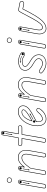

<svg xmlns="http://www.w3.org/2000/svg" viewBox="1288 -2140 858 3474"><g transform="rotate(-90 1717.0 -403.0)"><path d="M80.5 0Q55 0 49.5 -14Q44 -28 46 -37.5L119 -461Q121.5 -474.5 127.8 -483.2Q134 -492 144.8 -496.2Q155.5 -500.5 171 -500.5Q191.5 -500.5 197.2 -489.2Q203 -478 200 -459.5L126 -35.5Q125.5 -32 122.8 -23.5Q120 -15 110.8 -7.5Q101.5 0 80.5 0ZM80.5 -9.5Q105.5 -9.5 110.8 -20.8Q116 -32 117 -37L191 -460.5Q194 -478 190 -484.8Q186 -491.5 171 -491.5Q157.5 -491.5 148.8 -488.5Q140 -485.5 135 -478.5Q130 -471.5 128 -459.5L55 -35Q53.5 -28 57.2 -18.8Q61 -9.5 80.5 -9.5ZM129.5 -292.5 124.5 -324.5 130.5 -324 148 -421.5 155.5 -420 138.5 -322.5 144.5 -321.5ZM160.5 -439.5Q151.5 -439.5 145.5 -445.5Q139.5 -451.5 139.5 -460Q139.5 -469 145.5 -475Q151.5 -481 160.5 -481Q169 -481 175 -475Q181 -469 181 -460Q181 -451.5 175 -445.5Q169 -439.5 160.5 -439.5ZM194.5 -616.5Q175 -616.5 161.2 -630.5Q147.5 -644.5 147.5 -663Q147.5 -681 160.2 -694.5Q173 -708 194.5 -708Q213 -708 227.8 -695.5Q242.5 -683 242.5 -663Q242.5 -644.5 228.2 -630.5Q214 -616.5 194.5 -616.5ZM194.5 -625.5Q210.5 -625.5 222 -636.8Q233.5 -648 233.5 -663Q233.5 -679 222 -689Q210.5 -699 194.5 -699Q176.5 -699 166.5 -688.2Q156.5 -677.5 156.5 -663Q156.5 -648 167.5 -636.8Q178.5 -625.5 194.5 -625.5Z M327 0Q300.5 0 295.5 -14.5Q290.5 -29 291.5 -37L366 -459.5Q368.5 -472.5 374.5 -481.8Q380.5 -491 391 -495.8Q401.5 -500.5 416.5 -500.5Q437 -500.5 443.2 -488.5Q449.5 -476.5 446 -457.5L437 -405.5Q475.5 -456 515.2 -481.2Q555 -506.5 603.5 -506.5Q655.5 -506.5 688 -480.8Q720.5 -455 733 -413.8Q745.5 -372.5 737.5 -326L685.5 -33.5Q685 -30 682.8 -22Q680.5 -14 671.8 -7Q663 0 642 0Q616 0 611 -15Q606 -30 606.5 -39.5L659 -332.5Q663 -356 659.8 -379Q656.5 -402 642.2 -417.2Q628 -432.5 598.5 -432.5Q559 -432.5 515.2 -397Q471.5 -361.5 414 -278L371.5 -35.5Q371 -32 368.2 -23.5Q365.5 -15 356.5 -7.5Q347.5 0 327 0ZM327 -9.5Q351 -9.5 356.2 -20.8Q361.5 -32 362.5 -37L406 -281.5Q464 -366.5 510 -404Q556 -441.5 598.5 -441.5Q632 -441.5 648.5 -424Q665 -406.5 668.8 -380.8Q672.5 -355 668 -330.5L616 -38Q615.5 -30 619 -19.8Q622.5 -9.5 642 -9.5Q666.5 -9.5 671.2 -19.5Q676 -29.5 677 -34.5L728.5 -328Q736.5 -372.5 725 -411Q713.5 -449.5 683 -473.2Q652.5 -497 603.5 -497Q556 -497 517.8 -472.5Q479.5 -448 441 -396Q421.5 -370.5 426 -397.5L437 -459Q439.5 -476 435.8 -483.8Q432 -491.5 416.5 -491.5Q403.5 -491.5 395 -487.8Q386.5 -484 381.8 -476.5Q377 -469 375 -457.5L300.5 -35.5Q299 -28 303 -18.8Q307 -9.5 327 -9.5ZM377.5 -292.5 373 -324.5 379 -324 396 -421.5 404 -420 387 -322.5 393 -321.5ZM408 -439.5Q399.5 -439.5 393.5 -445.5Q387.5 -451.5 387.5 -460Q387.5 -469 393.5 -475Q399.5 -481 408 -481Q416.5 -481 422.8 -475Q429 -469 429 -460Q429 -451.5 422.8 -445.5Q416.5 -439.5 408 -439.5Z M912 0.5Q901 0.5 891.5 -4Q882 -8.5 877 -17.5Q872 -26.5 874 -39.5L944 -430.5H854.5Q831.5 -430.5 822.2 -442Q813 -453.5 813 -468.5Q813 -482.5 822.2 -493.2Q831.5 -504 854.5 -504H957L1006.5 -779.5Q1009 -795.5 1020 -804Q1031 -812.5 1044 -812.5Q1055.5 -812.5 1065.5 -807.2Q1075.5 -802 1081.2 -792Q1087 -782 1084.5 -768L1038 -504H1144Q1167 -504 1176.2 -493.2Q1185.5 -482.5 1185.5 -468.5Q1185.5 -453.5 1176.2 -442Q1167 -430.5 1144 -430.5H1025.5L957 -35.5Q953.5 -16.5 940 -8Q926.5 0.5 912 0.5ZM912 -9Q924.5 -9 934.8 -15.2Q945 -21.5 947.5 -37L1018 -440H1144Q1163 -440 1169.8 -448Q1176.5 -456 1176.5 -468.5Q1176.5 -480 1169.8 -487.5Q1163 -495 1144 -495H1027L1075 -769.5Q1078 -786 1068 -794.8Q1058 -803.5 1044 -803.5Q1034 -803.5 1025.8 -797Q1017.5 -790.5 1015 -777.5L964.5 -495H854.5Q836 -495 829 -487.5Q822 -480 822 -468.5Q822 -456 829 -448Q836 -440 854.5 -440H955L883 -37.5Q880 -23 889.2 -16Q898.5 -9 912 -9ZM1015.5 -604.5 1011 -637 1017 -636 1034 -733.5 1042 -732 1025 -634.5 1031 -633.5ZM1045.5 -752Q1037 -752 1031 -758.2Q1025 -764.5 1025 -773Q1025 -781.5 1031 -787.5Q1037 -793.5 1045.5 -793.5Q1054 -793.5 1060.2 -787.5Q1066.5 -781.5 1066.5 -773Q1066.5 -764.5 1060.2 -758.2Q1054 -752 1045.5 -752Z M1300.5 6Q1242 6 1207.5 -37.2Q1173 -80.5 1173 -154.5Q1173 -223.5 1194.2 -286.8Q1215.5 -350 1252.5 -399.5Q1289.5 -449 1336.8 -477.8Q1384 -506.5 1436.5 -506.5Q1485 -506.5 1515 -483Q1545 -459.5 1545 -413.5Q1545 -380 1527.8 -352.5Q1510.5 -325 1484.2 -303.5Q1458 -282 1430.2 -265.5Q1402.5 -249 1381 -237Q1353.5 -221.5 1318 -202.8Q1282.5 -184 1256 -170Q1254.5 -156 1254.5 -141.5Q1254.5 -108 1267.2 -88Q1280 -68 1302 -68Q1327.5 -68 1357 -87.2Q1386.5 -106.5 1414 -139.5Q1436 -167 1453.5 -171.8Q1471 -176.5 1484 -166.5Q1492 -161.5 1496 -152Q1500 -142.5 1496 -127.8Q1492 -113 1475.5 -91.5Q1442 -46.5 1394.5 -20.2Q1347 6 1300.5 6ZM1300.5 -3Q1345 -3 1390.2 -28.2Q1435.5 -53.5 1468.5 -97Q1490.5 -125.5 1489.5 -139Q1488.5 -152.5 1478.5 -159Q1468 -167.5 1454.5 -163Q1441 -158.5 1421 -133.5Q1392.5 -99.5 1361.2 -79.2Q1330 -59 1302 -59Q1276 -59 1261 -82.2Q1246 -105.5 1246 -141.5Q1246 -150 1246.2 -158.8Q1246.5 -167.5 1247 -176Q1274 -190 1311 -209.5Q1348 -229 1376.5 -244.5Q1397.5 -256.5 1424.8 -272.8Q1452 -289 1477.5 -309.8Q1503 -330.5 1519.5 -356.2Q1536 -382 1536 -413.5Q1536 -456 1509.2 -476.5Q1482.5 -497 1436.5 -497Q1386.5 -497 1340.8 -469.2Q1295 -441.5 1259.2 -393.8Q1223.5 -346 1203 -284.2Q1182.5 -222.5 1182.5 -154.5Q1182.5 -83 1214.2 -43Q1246 -3 1300.5 -3ZM1256 -193Q1247.5 -193 1241.2 -199Q1235 -205 1235 -213.5Q1235 -222 1241.2 -228.2Q1247.5 -234.5 1256 -234.5Q1264.5 -234.5 1270.8 -228.2Q1277 -222 1277 -213.5Q1277 -205 1270.8 -199Q1264.5 -193 1256 -193ZM1294 -229 1290 -236 1376.5 -284 1373.5 -289 1406 -295 1383 -271.5 1380.5 -277ZM1258 -243.5Q1271 -299 1296.5 -343.8Q1322 -388.5 1356 -414.8Q1390 -441 1428 -441Q1449.5 -441 1461.2 -431.2Q1473 -421.5 1473 -409Q1473 -393 1454.8 -373Q1436.5 -353 1406.5 -331.8Q1376.5 -310.5 1342 -290Q1321.5 -278 1299.5 -266Q1277.5 -254 1258 -243.5ZM1272 -261.5Q1288 -270 1304.8 -279.2Q1321.5 -288.5 1337.5 -298Q1389 -328 1426.5 -358.2Q1464 -388.5 1464 -409Q1464 -418 1455 -425.2Q1446 -432.5 1428 -432.5Q1378.5 -432.5 1336.2 -384Q1294 -335.5 1272 -261.5Z M1644 0Q1617.5 0 1612.5 -14.5Q1607.5 -29 1608.5 -37L1683 -459.5Q1685.5 -472.5 1691.5 -481.8Q1697.5 -491 1708 -495.8Q1718.5 -500.5 1733.5 -500.5Q1754 -500.5 1760.2 -488.5Q1766.5 -476.5 1763 -457.5L1754 -405.5Q1792.5 -456 1832.2 -481.2Q1872 -506.5 1920.5 -506.5Q1972.5 -506.5 2005 -480.8Q2037.5 -455 2050 -413.8Q2062.5 -372.5 2054.5 -326L2002.5 -33.5Q2002 -30 1999.8 -22Q1997.5 -14 1988.8 -7Q1980 0 1959 0Q1933 0 1928 -15Q1923 -30 1923.5 -39.5L1976 -332.5Q1980 -356 1976.8 -379Q1973.5 -402 1959.2 -417.2Q1945 -432.5 1915.5 -432.5Q1876 -432.5 1832.2 -397Q1788.5 -361.5 1731 -278L1688.5 -35.5Q1688 -32 1685.2 -23.5Q1682.5 -15 1673.5 -7.5Q1664.5 0 1644 0ZM1644 -9.5Q1668 -9.5 1673.2 -20.8Q1678.5 -32 1679.5 -37L1723 -281.5Q1781 -366.5 1827 -404Q1873 -441.5 1915.5 -441.5Q1949 -441.5 1965.5 -424Q1982 -406.5 1985.8 -380.8Q1989.5 -355 1985 -330.5L1933 -38Q1932.5 -30 1936 -19.8Q1939.5 -9.5 1959 -9.5Q1983.5 -9.5 1988.2 -19.5Q1993 -29.5 1994 -34.5L2045.5 -328Q2053.5 -372.5 2042 -411Q2030.5 -449.5 2000 -473.2Q1969.5 -497 1920.5 -497Q1873 -497 1834.8 -472.5Q1796.5 -448 1758 -396Q1738.5 -370.5 1743 -397.5L1754 -459Q1756.5 -476 1752.8 -483.8Q1749 -491.5 1733.5 -491.5Q1720.5 -491.5 1712 -487.8Q1703.5 -484 1698.8 -476.5Q1694 -469 1692 -457.5L1617.5 -35.5Q1616 -28 1620 -18.8Q1624 -9.5 1644 -9.5ZM1694.5 -292.5 1690 -324.5 1696 -324 1713 -421.5 1721 -420 1704 -322.5 1710 -321.5ZM1725 -439.5Q1716.5 -439.5 1710.5 -445.5Q1704.5 -451.5 1704.5 -460Q1704.5 -469 1710.5 -475Q1716.5 -481 1725 -481Q1733.5 -481 1739.8 -475Q1746 -469 1746 -460Q1746 -451.5 1739.8 -445.5Q1733.5 -439.5 1725 -439.5Z M2306.5 6Q2277.5 6 2238.2 -6.2Q2199 -18.5 2163 -46Q2145.5 -59 2132.8 -74Q2120 -89 2132.5 -109Q2138 -119 2149.2 -122.5Q2160.5 -126 2173.8 -123.2Q2187 -120.5 2198.5 -112Q2214.5 -100.5 2244 -84.2Q2273.5 -68 2306.5 -68Q2343.5 -68 2365.8 -86.5Q2388 -105 2388 -132.5Q2388 -151.5 2378.8 -164Q2369.5 -176.5 2356.5 -188Q2342 -199.5 2317.8 -214.8Q2293.5 -230 2264 -247.5Q2233.5 -266.5 2205 -300Q2176.5 -333.5 2176.5 -376.5Q2176.5 -434.5 2222.2 -467.5Q2268 -500.5 2345.5 -500.5Q2374 -500.5 2407.5 -493.8Q2441 -487 2480 -464.5Q2502 -452 2510.2 -434.2Q2518.5 -416.5 2508.5 -400.5Q2499.5 -386 2481 -384Q2462.5 -382 2442.5 -391.5Q2430 -398.5 2404 -412.5Q2378 -426.5 2345.5 -426.5Q2303 -426.5 2279.2 -413Q2255.5 -399.5 2255.5 -376.5Q2255.5 -358 2274.8 -341.2Q2294 -324.5 2317 -308.5Q2345 -288.5 2372.2 -274Q2399.5 -259.5 2423 -234.5Q2442 -216.5 2455 -192.5Q2468 -168.5 2468 -128.5Q2468 -90 2446.8 -59.5Q2425.5 -29 2389 -11.5Q2352.5 6 2306.5 6ZM2306.5 -3Q2372.5 -3 2415.8 -38.5Q2459 -74 2459 -128.5Q2459 -166.5 2447 -188.5Q2435 -210.5 2416.5 -228Q2394 -251.5 2367.5 -266.2Q2341 -281 2312 -301Q2289 -317 2267.8 -335.8Q2246.5 -354.5 2246.5 -376.5Q2246.5 -404 2273.8 -419.8Q2301 -435.5 2345.5 -435.5Q2380 -435.5 2407.2 -421Q2434.5 -406.5 2446.5 -399.5Q2464 -391.5 2479 -392.8Q2494 -394 2501 -405Q2509 -418 2501.8 -431.8Q2494.5 -445.5 2475.5 -456.5Q2438 -478.5 2405.8 -484.8Q2373.5 -491 2345.5 -491Q2270 -491 2227.8 -460.8Q2185.5 -430.5 2185.5 -376.5Q2185.5 -336.5 2212.2 -305.2Q2239 -274 2268.5 -255.5Q2298 -237.5 2322.5 -222Q2347 -206.5 2362.5 -194.5Q2376 -183 2386.5 -168.8Q2397 -154.5 2397 -132.5Q2397 -100.5 2371.5 -79.5Q2346 -58.5 2306.5 -58.5Q2271.5 -58.5 2240.2 -76Q2209 -93.5 2192.5 -105Q2178 -116 2162.2 -116Q2146.5 -116 2140.5 -105Q2131 -89.5 2141 -78Q2151 -66.5 2168.5 -53Q2204 -27 2241.2 -15Q2278.5 -3 2306.5 -3ZM2437 -435Q2415.5 -447 2391.2 -453Q2367 -459 2342 -459.5V-453.5L2311.5 -462L2342.5 -473L2342 -467Q2395 -467 2440 -441.5ZM2475.5 -399.5Q2467 -399.5 2460.8 -405.8Q2454.5 -412 2454.5 -420.5Q2454.5 -429 2460.8 -435Q2467 -441 2475.5 -441Q2484 -441 2490 -435Q2496 -429 2496 -420.5Q2496 -412 2490 -405.8Q2484 -399.5 2475.5 -399.5Z M2612 0Q2586.5 0 2581 -14Q2575.5 -28 2577.5 -37.5L2650.5 -461Q2653 -474.5 2659.2 -483.2Q2665.5 -492 2676.2 -496.2Q2687 -500.5 2702.5 -500.5Q2723 -500.5 2728.8 -489.2Q2734.5 -478 2731.5 -459.5L2657.5 -35.5Q2657 -32 2654.2 -23.5Q2651.5 -15 2642.2 -7.5Q2633 0 2612 0ZM2612 -9.5Q2637 -9.5 2642.2 -20.8Q2647.5 -32 2648.5 -37L2722.5 -460.5Q2725.5 -478 2721.5 -484.8Q2717.5 -491.5 2702.5 -491.5Q2689 -491.5 2680.2 -488.5Q2671.5 -485.5 2666.5 -478.5Q2661.5 -471.5 2659.5 -459.5L2586.5 -35Q2585 -28 2588.8 -18.8Q2592.5 -9.5 2612 -9.5ZM2661 -292.5 2656 -324.5 2662 -324 2679.5 -421.5 2687 -420 2670 -322.5 2676 -321.5ZM2692 -439.5Q2683 -439.5 2677 -445.5Q2671 -451.5 2671 -460Q2671 -469 2677 -475Q2683 -481 2692 -481Q2700.5 -481 2706.5 -475Q2712.5 -469 2712.5 -460Q2712.5 -451.5 2706.5 -445.5Q2700.5 -439.5 2692 -439.5ZM2726 -616.5Q2706.5 -616.5 2692.8 -630.5Q2679 -644.5 2679 -663Q2679 -681 2691.8 -694.5Q2704.5 -708 2726 -708Q2744.5 -708 2759.2 -695.5Q2774 -683 2774 -663Q2774 -644.5 2759.8 -630.5Q2745.5 -616.5 2726 -616.5ZM2726 -625.5Q2742 -625.5 2753.5 -636.8Q2765 -648 2765 -663Q2765 -679 2753.5 -689Q2742 -699 2726 -699Q2708 -699 2698 -688.2Q2688 -677.5 2688 -663Q2688 -648 2699 -636.8Q2710 -625.5 2726 -625.5Z M2938 6Q2899 6 2874.2 -16.8Q2849.5 -39.5 2839.8 -75Q2830 -110.5 2836.5 -148.5L2892.5 -459Q2896.5 -479.5 2910.2 -490Q2924 -500.5 2938 -500.5Q2954 -500.5 2965 -488.2Q2976 -476 2972 -452.5L2917.5 -146.5Q2911 -106.5 2923 -87.2Q2935 -68 2958 -68Q2992 -68 3028 -111.2Q3064 -154.5 3110.5 -239.2Q3157 -324 3222 -448.5Q3235 -471 3245.2 -485.8Q3255.5 -500.5 3277 -500.5Q3280 -500.5 3290.5 -498.5Q3301 -496.5 3326.2 -491.8Q3351.5 -487 3397.5 -478Q3418 -474 3426 -463Q3434 -452 3434 -439Q3434 -413 3413.5 -402.8Q3393 -392.5 3369.5 -398L3295 -415.5L3290.5 -406.5Q3221.5 -269 3163.8 -177.2Q3106 -85.5 3051.8 -39.8Q2997.5 6 2938 6ZM2938 -3Q2995 -3 3047.5 -47.8Q3100 -92.5 3156.8 -183Q3213.5 -273.5 3282.5 -410.5L3289.5 -425.5L3371.5 -407Q3393 -402 3409 -409.8Q3425 -417.5 3425 -439Q3425 -450 3418.8 -457.8Q3412.5 -465.5 3395.5 -469Q3349.5 -478 3324.5 -482.8Q3299.5 -487.5 3289.5 -489.2Q3279.5 -491 3277 -491Q3260 -491 3251.5 -479.2Q3243 -467.5 3230 -444Q3165 -319.5 3118 -233.5Q3071 -147.5 3033.2 -103Q2995.5 -58.5 2958 -58.5Q2931 -58.5 2916 -81.5Q2901 -104.5 2908.5 -148.5L2963 -453.5Q2966.5 -473.5 2958.8 -482.2Q2951 -491 2938 -491Q2926.5 -491 2915.5 -482.8Q2904.5 -474.5 2901 -457.5L2845.5 -146.5Q2839.5 -110.5 2848.2 -77.8Q2857 -45 2879.5 -24Q2902 -3 2938 -3ZM2901.5 -292.5 2897 -324.5 2903 -324 2920 -421.5 2928 -420 2911 -322.5 2917 -321.5ZM2933.5 -439.5Q2925 -439.5 2919 -445.5Q2913 -451.5 2913 -460Q2913 -469 2919 -475Q2925 -481 2933.5 -481Q2942 -481 2948.2 -475Q2954.5 -469 2954.5 -460Q2954.5 -451.5 2948.2 -445.5Q2942 -439.5 2933.5 -439.5Z"/></g></svg>

Font: Edu AU VIC WA NT Arrows
Style: Regular
Weight: 400
Designer: Tina and Corey Anderson, Eben Sorkin, Mirko Velimirovic
Foundry: Google for Education
Version: Version 1.001